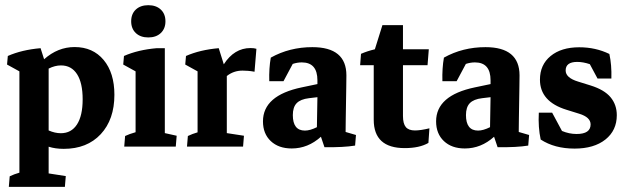

<svg xmlns="http://www.w3.org/2000/svg" viewBox="-20 -568 2430 744"><path d="M14.2 156.2 17.6 115.2Q34.7 106.9 55.2 101.1V-291.5L7.3 -317.9L10.3 -351.1Q64.5 -375 137.2 -381.3L150.9 -338.4Q204.1 -385.7 269 -385.7Q339.8 -385.7 381.6 -335.7Q423.3 -285.6 423.3 -200.7Q423.3 -105 370.4 -48.1Q317.4 8.8 227.1 8.8Q194.3 8.8 168.5 0.5V104L234.9 114.3L231.4 156.2ZM216.3 -314.5Q192.9 -314.5 168.5 -302.2V-62.5Q192.9 -51.8 215.8 -51.8Q256.3 -51.8 278.3 -85.7Q300.3 -119.6 300.3 -183.1Q300.3 -246.6 278.6 -280.5Q256.8 -314.5 216.3 -314.5Z M461.4 0 464.8 -41Q481 -48.8 505.4 -55.7V-291.5L457.5 -317.9L460.4 -351.1Q514.6 -375 587.4 -381.3H618.7V-52.2L664.6 -42L661.1 0ZM554.7 -422.9Q524.4 -422.9 506.3 -439.9Q488.3 -457 488.3 -485.4Q488.3 -514.2 506.3 -531Q524.4 -547.9 554.7 -547.9Q585 -547.9 603 -531Q621.1 -514.2 621.1 -485.4Q621.1 -457 603 -439.9Q585 -422.9 554.7 -422.9Z M704.6 0 708 -41Q725.1 -49.3 745.6 -55.2V-291.5L697.8 -317.9L700.7 -351.1Q754.9 -375 827.6 -381.3L847.2 -318.8Q887.7 -381.8 950.7 -381.8Q964.8 -381.8 973.6 -378.9L966.3 -290Q953.6 -292.5 940.9 -293.5Q928.2 -294.4 919.9 -294.4Q885.3 -294.4 858.9 -273.4V-52.2L925.3 -42L921.9 0Z M1110.4 7.3Q1059.6 7.3 1029.3 -21.2Q999 -49.8 999 -97.7Q999 -198.2 1149.4 -229.5L1210 -242.2V-256.8Q1210 -326.2 1149.4 -326.2Q1131.8 -326.2 1114.3 -320.3L1078.6 -253.4H1023.4Q1022 -303.7 1029.3 -344.7Q1102.1 -385.3 1190.4 -385.3Q1322.3 -385.3 1322.3 -275.9Q1322.3 -262.2 1321.8 -233.2Q1321.3 -204.1 1320.8 -170.7Q1320.3 -137.2 1319.8 -108.2Q1319.3 -79.1 1319.3 -64.5V-56.6L1359.4 -44.9L1356 -3.9Q1312 3.4 1237.3 2.4L1223.6 -38.1Q1173.3 7.3 1110.4 7.3ZM1114.7 -122.1Q1114.7 -62 1161.6 -62Q1181.6 -62 1208 -75.2Q1208.5 -104.5 1209 -134.3Q1209.5 -164.1 1210 -191.4L1177.2 -187.5Q1144.5 -183.6 1129.6 -168.2Q1114.7 -152.8 1114.7 -122.1Z M1548.3 5.9Q1428.2 5.9 1428.2 -104V-315.4H1375.5L1378.9 -359.4Q1403.3 -370.1 1432.6 -377L1461.9 -470.7H1541.5V-377H1641.6L1636.7 -315.4H1541.5V-118.7Q1541.5 -88.9 1552.5 -75.7Q1563.5 -62.5 1587.9 -62.5Q1609.9 -62.5 1644 -70.8L1640.1 -14.2Q1605.5 5.9 1548.3 5.9Z M1781.2 7.3Q1730.5 7.3 1700.2 -21.2Q1669.9 -49.8 1669.9 -97.7Q1669.9 -198.2 1820.3 -229.5L1880.9 -242.2V-256.8Q1880.9 -326.2 1820.3 -326.2Q1802.7 -326.2 1785.2 -320.3L1749.5 -253.4H1694.3Q1692.9 -303.7 1700.2 -344.7Q1772.9 -385.3 1861.3 -385.3Q1993.2 -385.3 1993.2 -275.9Q1993.2 -262.2 1992.7 -233.2Q1992.2 -204.1 1991.7 -170.7Q1991.2 -137.2 1990.7 -108.2Q1990.2 -79.1 1990.2 -64.5V-56.6L2030.3 -44.9L2026.9 -3.9Q1982.9 3.4 1908.2 2.4L1894.5 -38.1Q1844.2 7.3 1781.2 7.3ZM1785.6 -122.1Q1785.6 -62 1832.5 -62Q1852.5 -62 1878.9 -75.2Q1879.4 -104.5 1879.9 -134.3Q1880.4 -164.1 1880.9 -191.4L1848.1 -187.5Q1815.4 -183.6 1800.5 -168.2Q1785.6 -152.8 1785.6 -122.1Z M2206.5 7.8Q2128.9 7.8 2075.2 -27.3Q2064.9 -74.2 2067.9 -131.3H2119.6L2157.7 -60.5Q2185.5 -48.8 2214.4 -48.8Q2268.6 -48.8 2268.6 -85.9Q2268.6 -113.8 2224.1 -127.4L2175.3 -142.6Q2072.3 -174.3 2072.3 -259.3Q2072.3 -316.9 2113.5 -350.8Q2154.8 -384.8 2224.6 -384.8Q2288.1 -384.8 2341.3 -358.9Q2350.6 -316.9 2349.1 -263.7H2295.4L2265.6 -319.3Q2239.7 -328.1 2216.8 -328.1Q2171.9 -328.1 2171.9 -294.9Q2171.9 -266.6 2219.7 -252L2268.6 -236.8Q2321.8 -220.2 2345.9 -191.2Q2370.1 -162.1 2370.1 -121.6Q2370.1 -62.5 2325.9 -27.3Q2281.7 7.8 2206.5 7.8Z"/></svg>

Font: Markazi Text
Style: Bold
Weight: 700
Designer: Borna Izadpanah (Arabic designer), Fiona Ross (Arabic design director) and Florian Runge (Latin designer)
Foundry: Borna Izadpanah and Florian Runge
Version: Version 1.001; ttfautohint (v1.8.3)